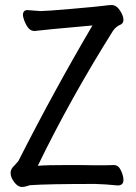

<svg xmlns="http://www.w3.org/2000/svg" viewBox="-20 -729 540 762"><path d="M67 13Q51 13 36.5 -6Q22 -25 22 -43Q22 -59 39 -74L53 -90Q194 -368 347 -628Q146 -610 117 -606Q102 -606 92.5 -618Q83 -630 77 -645.5Q71 -661 71 -671Q72 -689 89 -689L141 -685Q162 -685 266 -694Q370 -703 390.5 -706Q411 -709 423 -709Q442 -709 456 -687.5Q470 -666 470 -650Q470 -638 460 -632Q440 -624 428 -606Q259 -337 130 -71Q161 -74 248 -74Q321 -74 356 -73Q418 -73 432 -74Q450 -74 460 -52.5Q470 -31 470 -15Q470 7 447 7Q398 2 357 1Q169 1 99 6Q79 13 67 13Z"/></svg>

Font: LXGW WenKai Mono
Style: Bold
Weight: 700
Designer: Fontworks Inc.
Version: Version 1.250;January 17, 2023